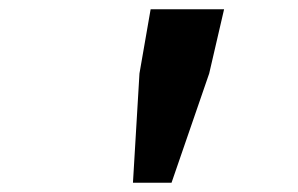

<svg xmlns="http://www.w3.org/2000/svg" viewBox="-20 -705 640 413"><path d="M266 -312 280 -547 304 -685H462L430 -547L349 -312Z"/></svg>

Font: Source Code Pro ExtraLight
Style: Bold Italic
Weight: 700
Italic angle: -11°
Monospace: yes
Version: Version 1.016;hotconv 1.0.116;makeotfexe 2.5.65601